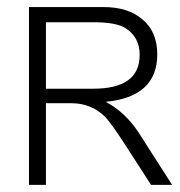

<svg xmlns="http://www.w3.org/2000/svg" viewBox="-20 -623 508 543"><path d="M466.8 -100.1H407.2L338.9 -206.1Q293.9 -275.9 276.9 -293Q237.8 -331.1 182.1 -331.1H109.9V-100.1H62V-603H272.9Q340.8 -603 380.9 -569.8Q424.8 -534.7 424.8 -469.2Q424.8 -349.1 278.8 -335Q333 -307.1 372.1 -248ZM375 -467.8Q375 -518.6 334 -543.9Q308.1 -560.1 244.1 -560.1H109.9V-372.1H242.2Q375 -371.6 375 -467.8Z"/></svg>

Font: Kikakui Sans Pro
Style: Regular
Weight: 400
Version: 0.2